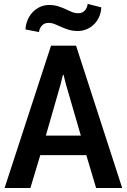

<svg xmlns="http://www.w3.org/2000/svg" viewBox="-20 -939 633 959"><path d="M294.4 -565.4 282.7 -518.1 209 -261.7H383.8L309.1 -518.6L297.4 -565.4ZM460 0 411.1 -164.1H181.2L131.8 0H2.9L234.9 -710.9H359.9L590.3 0ZM418 -919.4 485.8 -902.3Q484.9 -875.5 474.6 -853.5Q464.4 -831.5 448.2 -816.2Q432.1 -800.8 411.6 -792.5Q391.1 -784.2 369.1 -784.2Q342.8 -784.2 322.8 -790.5Q302.7 -796.9 285.9 -804.4Q269 -812 253.9 -818.4Q238.8 -824.7 222.2 -824.7Q201.2 -824.7 189 -810.8Q176.8 -796.9 174.8 -778.8L106.9 -792Q108.9 -818.4 118.7 -840.8Q128.4 -863.3 144.3 -879.4Q160.2 -895.5 180.7 -904.8Q201.2 -914.1 224.6 -914.1Q250.5 -914.1 270.3 -907.7Q290 -901.4 306.6 -893.6Q323.2 -885.7 338.6 -879.4Q354 -873 371.6 -873Q391.1 -873 403.3 -886.2Q415.5 -899.4 418 -919.4Z"/></svg>

Font: Ufes Sans SemiBold
Style: Regular
Weight: 600
Designer: Ricardo Esteves & Filipe Motta
Foundry: ProDesignUfes - Ricardo Esteves, Filipe Motta (This is a derivative work, based on Roboto family, by Christian Robertson
Version: Version 2.0